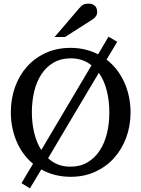

<svg xmlns="http://www.w3.org/2000/svg" viewBox="-20 -948 771 1047"><path d="M479 -591.8Q456.5 -610.4 428.2 -620.1Q399.9 -629.9 366.2 -629.9Q312 -629.9 272 -606.4Q231.9 -583 205.6 -542.7Q179.2 -502.4 166.5 -449Q153.8 -395.5 153.8 -335.9Q153.8 -276.4 166.5 -223.6Q179.2 -170.9 205.1 -129.9ZM576.2 -334Q576.2 -398.9 562 -454.6Q547.9 -510.3 519 -550.8Q458.5 -449.2 387.5 -330.1Q316.4 -210.9 242.2 -85Q266.1 -63 296.1 -51Q326.2 -39.1 363.8 -39.1Q418 -39.1 457.8 -63Q497.6 -86.9 523.9 -127.2Q550.3 -167.5 563.2 -220.9Q576.2 -274.4 576.2 -334ZM691.9 -335Q691.9 -262.2 668.5 -198.2Q645 -134.3 602.3 -86.7Q559.6 -39.1 499.5 -11.5Q439.5 16.1 366.2 16.1Q320.8 16.1 280.3 5.9Q239.7 -4.4 205.1 -23.9Q189.5 2.4 174.1 27.8Q158.7 53.2 143.1 79.1L97.2 50.8L160.2 -55.2Q131.3 -78.6 108.9 -109.1Q86.4 -139.6 71 -175.5Q55.7 -211.4 47.4 -251.7Q39.1 -292 39.1 -335.9Q39.1 -409.2 62 -473.1Q85 -537.1 127.4 -584.7Q169.9 -632.3 230.2 -659.7Q290.5 -687 365.2 -687Q407.2 -687 445.1 -677.7Q482.9 -668.5 515.1 -651.9L571.8 -748L619.1 -720.2Q606.4 -698.2 591.6 -673.8Q576.7 -649.4 561 -623Q592.3 -599.1 616.5 -567.9Q640.6 -536.6 657.5 -499.8Q674.3 -462.9 683.1 -421.1Q691.9 -379.4 691.9 -335ZM509.8 -883.3Q509.8 -869.6 503.2 -859.9Q496.6 -850.1 486.8 -843.3L334.5 -746.1H277.8L410.6 -901.4Q416.5 -907.7 421.4 -912.8Q426.3 -918 432.1 -921.4Q438 -924.8 445.6 -926.5Q453.1 -928.2 463.9 -928.2Q477.1 -928.2 485.8 -924.1Q494.6 -919.9 500 -913.6Q505.4 -907.2 507.6 -899.2Q509.8 -891.1 509.8 -883.3Z"/></svg>

Font: Charis SIL Am
Style: Regular
Weight: 400
Foundry: SIL International
Version: Version 5.000